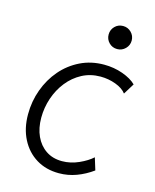

<svg xmlns="http://www.w3.org/2000/svg" viewBox="-110 -790 703 872"><g transform="rotate(15 242.0 -354.0)"><path d="M250.5 6.8Q189.9 6.8 144 -21.2Q98.1 -49.3 72.3 -99.6Q46.4 -149.9 46.4 -215.8Q46.4 -277.3 66.7 -332.5Q86.9 -387.7 123.5 -430.4Q160.2 -473.1 210.9 -498Q261.7 -522.9 322.8 -522.9Q369.1 -522.9 410.6 -508.1Q452.1 -493.2 474.6 -470.7L442.9 -419.4Q426.8 -440.9 392.6 -453.6Q358.4 -466.3 320.8 -466.3Q273.4 -466.3 234.4 -445.6Q195.3 -424.8 167 -389.2Q138.7 -353.5 123.5 -308.6Q108.4 -263.7 108.4 -216.3Q108.4 -167.5 125.5 -130.1Q142.6 -92.8 174.3 -71.3Q206.1 -49.8 250 -49.8Q290 -49.8 328.6 -67.1Q367.2 -84.5 390.1 -105.5L407.7 -48.3Q372.1 -22.5 332.5 -7.8Q293 6.8 250.5 6.8ZM360.4 -606.4Q337.4 -606.4 321.8 -622.3Q306.2 -638.2 306.2 -660.6Q306.2 -683.1 321.8 -699Q337.4 -714.8 360.4 -714.8Q382.8 -714.8 398.7 -699Q414.6 -683.1 414.6 -660.6Q414.6 -638.2 398.7 -622.3Q382.8 -606.4 360.4 -606.4Z"/></g></svg>

Font: Reddit Sans Light
Style: Italic
Weight: 300
Italic angle: -11.25°
Designer: Stephen Hutchings
Version: Version 1.013